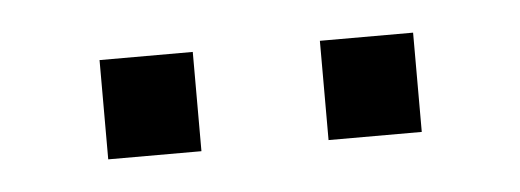

<svg xmlns="http://www.w3.org/2000/svg" viewBox="-25 -763 428 158"><g transform="rotate(-5 189.5 -684.0)"><path d="M137 -643H60V-725H137ZM319 -643H242V-725H319Z"/></g></svg>

Font: Chivo Light
Style: Regular
Weight: 300
Designer: Hector Gatti
Foundry: Omnibus-Type
Version: Version 1.007